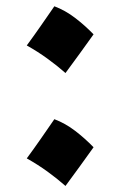

<svg xmlns="http://www.w3.org/2000/svg" viewBox="-20 -680 389 621"><path d="M155.8 -659.7Q191.3 -646.3 222.9 -622.1Q254.6 -597.9 282.6 -568.9Q260.5 -538.3 238 -506.9Q215.4 -475.5 191.8 -443.8Q164.4 -468 133.2 -490.5Q102.1 -513.1 66.6 -533Q90.3 -565.2 112.3 -596.9Q134.3 -628.6 155.8 -659.7ZM155.8 -294.5Q191.3 -281.1 222.9 -256.9Q254.6 -232.7 282.6 -203.7Q260.5 -173.1 238 -141.7Q215.4 -110.3 191.8 -78.6Q164.4 -102.7 133.2 -125.3Q102.1 -147.8 66.6 -167.7Q90.3 -199.9 112.3 -231.6Q134.3 -263.3 155.8 -294.5Z"/></svg>

Font: Pinar ExtraBold
Style: Regular
Weight: 800
Designer: Amin Abedi
Version: Version 3.000